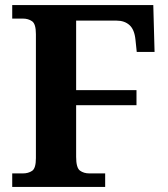

<svg xmlns="http://www.w3.org/2000/svg" viewBox="-20 -734 661 754"><path d="M28 0V-53H70Q91 -53 106 -63Q121 -73 121 -113V-600Q121 -640 106 -650.5Q91 -661 70 -661H28V-714H582L587 -530H517L512 -578Q508 -618 488.5 -635.5Q469 -653 438 -653H279V-380H516V-321H279V-118Q279 -75 294 -64Q309 -53 331 -53H393V0Z"/></svg>

Font: Noto Serif Vithkuqi
Style: Bold
Weight: 700
Version: Version 1.005